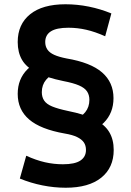

<svg xmlns="http://www.w3.org/2000/svg" viewBox="-20 -760 615 900"><path d="M329 -202Q360 -210 379.5 -234Q399 -258 399 -292Q399 -315 388 -331.5Q377 -348 350.5 -359.5Q324 -371 277 -380Q199 -396 151.5 -420Q104 -444 83.5 -479Q63 -514 63 -563Q63 -646 121 -693Q179 -740 287 -740Q342 -740 396.5 -729Q451 -718 502 -697L473 -590Q426 -611 384.5 -620.5Q343 -630 301 -630Q245 -630 218.5 -613Q192 -596 192 -563Q192 -543 202 -528Q212 -513 234 -503Q256 -493 292 -486Q405 -467 458.5 -420.5Q512 -374 512 -300Q512 -230 466.5 -184.5Q421 -139 335 -125ZM288 120Q234 120 179 109Q124 98 73 77L103 -30Q149 -9 190.5 0.5Q232 10 275 10Q331 10 357 -7.5Q383 -25 383 -57Q383 -78 373 -92.5Q363 -107 341.5 -117.5Q320 -128 284 -134Q170 -154 116.5 -200Q63 -246 63 -320Q63 -390 109 -435.5Q155 -481 241 -495L246 -418Q216 -410 196 -386Q176 -362 176 -328Q176 -305 187 -288.5Q198 -272 224.5 -261Q251 -250 298 -240Q378 -224 424.5 -200Q471 -176 492 -141Q513 -106 513 -57Q513 26 454.5 73Q396 120 288 120Z"/></svg>

Font: M PLUS 1
Style: Bold
Weight: 700
Designer: Coji Morishita
Foundry: UNDERFOREST DESIGN
Version: Version 1.001